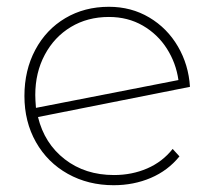

<svg xmlns="http://www.w3.org/2000/svg" viewBox="-20 -543 632 566"><path d="M489 -104 509 -82Q475 -40 424.5 -18.5Q374 3 315 3Q240 3 180 -30.5Q120 -64 86 -124Q52 -184 52 -260Q52 -336 84 -396Q116 -456 172.5 -489.5Q229 -523 301 -523Q367 -523 420 -491.5Q473 -460 504.5 -406Q536 -352 540 -287L92 -198Q111 -120 171 -73.5Q231 -27 316 -27Q369 -27 414 -46.5Q459 -66 489 -104ZM84 -263Q84 -249 86 -225L506 -307Q499 -357 472 -399.5Q445 -442 401 -467.5Q357 -493 301 -493Q238 -493 189 -463.5Q140 -434 112 -381.5Q84 -329 84 -263Z"/></svg>

Font: Montserrat Alternates ExLight
Style: Regular
Weight: 275
Designer: Julieta Ulanovsky
Foundry: Julieta Ulanovsky
Version: Version 7.200